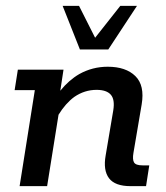

<svg xmlns="http://www.w3.org/2000/svg" viewBox="-20 -636 566 656"><path d="M47 0 99 -328H30L41 -398H197L186 -326Q215 -362 251 -383Q296 -408 348 -408Q410 -408 442.5 -376Q475 -344 464 -279L436 -114Q432 -91 438 -81Q444 -71 467 -71H490L479 0H426Q373 0 352.5 -27Q332 -54 341 -105L367 -259Q373 -296 358.5 -312.5Q344 -329 310 -329Q269 -329 234 -305Q204 -283 180 -244L141 0ZM253 -467 194 -616H250L305 -507L391 -616H448L350 -467Z"/></svg>

Font: Rokkitt SemiBold Medium
Style: Italic
Weight: 500
Italic angle: -9°
Version: Version 3.103